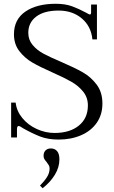

<svg xmlns="http://www.w3.org/2000/svg" viewBox="-20 -730 603 1018"><path d="M104 -49Q85 -62 79 -62Q70 -62 70 -45V-1H39V-186H63Q68 -141 98.5 -104Q129 -67 175 -46Q221 -25 269 -25Q350 -25 398 -64Q446 -103 446 -171Q446 -213 421 -244Q396 -275 359.5 -296Q323 -317 260 -345Q192 -375 151.5 -398.5Q111 -422 82.5 -459Q54 -496 54 -548Q54 -627 114.5 -668.5Q175 -710 276 -710Q326 -710 362.5 -696.5Q399 -683 436 -663Q453 -653 456 -653Q463 -653 463 -664V-706H494V-521H470Q463 -591 413.5 -632.5Q364 -674 291 -674Q214 -674 172 -642Q130 -610 130 -556Q130 -519 153 -491.5Q176 -464 210.5 -445.5Q245 -427 304 -402Q376 -371 419 -346.5Q462 -322 492.5 -281.5Q523 -241 523 -181Q523 -122 493 -79Q463 -36 410 -13Q357 10 291 10Q234 10 192 -6.5Q150 -23 104 -49ZM192 254Q215 231 229 209Q243 187 243 164Q243 153 239 146.5Q235 140 227 129Q219 120 215 113Q211 106 211 96Q211 78 221.5 67.5Q232 57 250 57Q270 57 282.5 71Q295 85 295 115Q295 157 271 196.5Q247 236 206 268Z"/></svg>

Font: Taviraj Light
Style: Regular
Weight: 300
Designer: Katatrad Team
Foundry: CadsonDemak
Version: Version 1.001